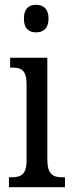

<svg xmlns="http://www.w3.org/2000/svg" viewBox="-20 -775 300 795"><path d="M129 -641C158 -641 181 -656 181 -698C181 -740 158 -755 129 -755C100 -755 79 -740 79 -698C79 -656 100 -641 129 -641ZM17 0H249V-41H239C200 -41 176 -52 176 -115V-536H22V-495H32C69 -495 90 -484 90 -425V-110C90 -51 65 -41 27 -41H17Z"/></svg>

Font: Noto Serif Devanagari ExtraCondensed
Style: Regular
Weight: 400
Width: 2
Designer: Universal Thirst, Indian Type Foundry and the Monotype Design Team
Foundry: Monotype Imaging Inc.
Version: Version 2.004